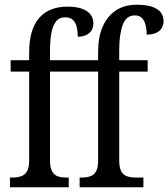

<svg xmlns="http://www.w3.org/2000/svg" viewBox="-20 -790 710 810"><path d="M22 0V-41H34Q52 -41 68 -46Q84 -51 93.5 -66.5Q103 -82 103 -113V-488H25V-536H103V-568Q103 -666 145 -714Q187 -762 264 -762Q302 -762 326.5 -753Q351 -744 362.5 -728Q374 -712 374 -691Q374 -665 356 -650Q338 -635 308 -635Q308 -659 303.5 -677Q299 -695 287.5 -706Q276 -717 255 -717Q230 -717 216 -699Q202 -681 196.5 -650Q191 -619 191 -578V-536H416V-488H191V-115Q191 -83 200 -67Q209 -51 224 -46Q239 -41 258 -41H270V0ZM316 0V-41H326Q344 -41 360 -46Q376 -51 385 -66.5Q394 -82 394 -113V-488H329V-536H394V-573Q394 -633 413 -677Q432 -721 468 -745.5Q504 -770 557 -770Q598 -770 623 -761Q648 -752 659 -736.5Q670 -721 670 -701Q670 -684 662 -671Q654 -658 638 -651Q622 -644 599 -644Q599 -665 594.5 -683.5Q590 -702 579.5 -713.5Q569 -725 549 -725Q512 -725 497.5 -684.5Q483 -644 483 -582V-536H603V-488H483V-113Q483 -82 492 -66.5Q501 -51 517 -46Q533 -41 552 -41H585V0Z"/></svg>

Font: Noto Serif Condensed
Style: Regular
Weight: 400
Width: 3
Designer: Monotype Design Team
Foundry: Monotype Imaging Inc.
Version: Version 2.015